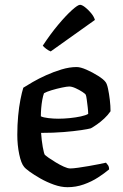

<svg xmlns="http://www.w3.org/2000/svg" viewBox="-20 -779 510 799"><path d="M261 0Q234 0 204.5 -10.5Q175 -21 148.5 -36Q122 -51 103.5 -64.5Q85 -78 80 -85Q68 -99 60 -137Q52 -175 52 -218Q52 -259 55.5 -296.5Q59 -334 65 -364.5Q71 -395 77 -414Q91 -423 116 -437.5Q141 -452 172 -466Q203 -480 236 -490Q269 -500 299 -500Q315 -500 340 -489Q365 -478 388 -463.5Q411 -449 419 -438Q425 -431 429.5 -410Q434 -389 437 -363.5Q440 -338 440 -316Q429 -300 414 -286Q399 -272 384 -261.5Q369 -251 358 -245Q348 -242 318 -237.5Q288 -233 245 -229.5Q202 -226 151 -226Q153 -195 158 -167Q163 -139 167 -134Q170 -131 183 -122Q196 -113 212.5 -103Q229 -93 245.5 -85.5Q262 -78 272 -78Q284 -78 305 -81Q326 -84 349.5 -88Q373 -92 392.5 -96Q412 -100 421 -102Q425 -98 429.5 -91.5Q434 -85 434 -74Q415 -58 388 -40.5Q361 -23 328.5 -11.5Q296 0 261 0ZM222 -285Q245 -285 270 -287.5Q295 -290 316 -294.5Q337 -299 347 -305Q347 -316 345 -333Q343 -350 341 -365Q339 -380 337 -384Q336 -388 323 -396.5Q310 -405 294.5 -412Q279 -419 268 -419Q259 -419 237.5 -414.5Q216 -410 194.5 -403.5Q173 -397 163 -391Q159 -380 156 -363.5Q153 -347 151.5 -329Q150 -311 150 -295Q160 -290 181.5 -287.5Q203 -285 222 -285ZM191 -565Q181 -569 172 -576Q163 -583 158 -589Q191 -639 223 -677Q255 -715 279.5 -737Q304 -759 313 -759Q321 -759 334 -749Q347 -739 359 -724.5Q371 -710 375 -696Z"/></svg>

Font: Texturina Medium
Style: Regular
Weight: 500
Designer: Guillermo Torres Carreño
Foundry: Omnibus-Type
Version: Version 1.003